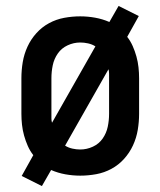

<svg xmlns="http://www.w3.org/2000/svg" viewBox="-20 -583 540 646"><path d="M121 43 53 9 92 -61Q81 -75 73.5 -92Q66 -109 61 -127Q56 -145 54 -163.5Q52 -182 52 -200V-320Q52 -347 56.5 -374Q61 -401 72.5 -426Q84 -451 102.5 -471.5Q121 -492 145 -505Q169 -518 196 -523Q223 -528 250 -528Q275 -528 300 -523.5Q325 -519 348 -509L379 -563L447 -529L408 -459Q419 -445 426.5 -428Q434 -411 439 -393Q444 -375 446 -356.5Q448 -338 448 -320V-200Q448 -173 443.5 -146Q439 -119 427.5 -94Q416 -69 397.5 -48.5Q379 -28 355 -15Q331 -2 304 3Q277 8 250 8Q225 8 200 3.5Q175 -1 152 -11ZM155 -170 301 -427Q290 -434 276.5 -437Q263 -440 250 -440Q228 -440 207.5 -430.5Q187 -421 174.5 -403Q162 -385 157.5 -363.5Q153 -342 153 -320V-200Q153 -192 153 -184.5Q153 -177 155 -170ZM250 -80Q272 -80 292.5 -89.5Q313 -99 325.5 -117Q338 -135 342.5 -156.5Q347 -178 347 -200V-320Q347 -328 347 -335.5Q347 -343 345 -350L199 -93Q210 -86 223.5 -83Q237 -80 250 -80Z"/></svg>

Font: Iosevka Custom Semibold
Style: Regular
Weight: 600
Designer: Belleve Invis
Foundry: Belleve Invis
Version: Version 27.0.2; ttfautohint (v1.8.4)